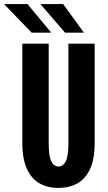

<svg xmlns="http://www.w3.org/2000/svg" viewBox="-63 -915 533 946"><path d="M225 11Q172.5 11 132.5 -11.2Q92.5 -33.5 69.8 -82.5Q47 -131.5 47 -212.5V-700H177V-207.5Q177 -145 190 -119.8Q203 -94.5 225 -94.5Q247.5 -94.5 260.8 -119.8Q274 -145 274 -207.5V-700H403.5V-212.5Q403.5 -131.5 380.8 -82.5Q358 -33.5 317.8 -11.2Q277.5 11 225 11ZM257.5 -754 136 -895H248L350.5 -754ZM93 -754 -43 -895H72.5L189.5 -754Z"/></svg>

Font: Trispace Condensed SemiBold
Style: Regular
Weight: 600
Width: 3
Designer: Tyler Finck
Foundry: Etcetera Type Company
Version: Version 1.210; ttfautohint (v1.8.3)